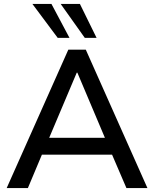

<svg xmlns="http://www.w3.org/2000/svg" viewBox="-20 -958 785 978"><path d="M14 0 328 -705H417L731 0H624L538 -200L585 -170H159L206 -200L122 0ZM371 -588 220 -231 195 -256H549L525 -231L374 -588ZM412 -765 289 -938H387L472 -765ZM274 -765 145 -938H242L334 -765Z"/></svg>

Font: Nunito Sans 11pt SemiBold
Style: Regular
Weight: 600
Version: Version 3.101;gftools[0.9.27]